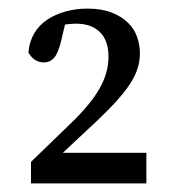

<svg xmlns="http://www.w3.org/2000/svg" viewBox="-20 -851 405 446"><path d="M320 -496V-425H52V-475L144 -564Q189 -607 210.5 -644Q232 -681 232 -719Q232 -757 212 -776.5Q192 -796 157 -796Q151 -796 145 -795.5Q139 -795 131 -794L122 -756Q115 -727 105.5 -716.5Q96 -706 82 -706Q59 -706 46 -729Q48 -754 59.5 -773.5Q71 -793 90 -805.5Q109 -818 133 -824.5Q157 -831 183 -831Q216 -831 239 -822Q262 -813 277 -798.5Q292 -784 298.5 -765Q305 -746 305 -727Q305 -706 297.5 -686Q290 -666 274 -644.5Q258 -623 233.5 -598Q209 -573 175 -542L126 -496Z"/></svg>

Font: SourceSerifPro
Style: Book
Weight: 400
Designer: Frank Grießhammer
Foundry: Adobe Systems Incorporated
Version: Version 1.014;PS Version 1.0;hotconv 1.0.73;makeotf.lib2.5.5